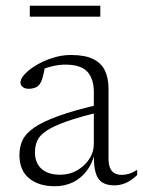

<svg xmlns="http://www.w3.org/2000/svg" viewBox="-20 -637 496 667"><path d="M331 -275.5 331.5 -249Q256 -231 210.5 -214.8Q165 -198.5 141.2 -182.5Q117.5 -166.5 109.5 -148.5Q101.5 -130.5 101.5 -108Q101.5 -70 124.8 -50Q148 -30 189 -30Q221.5 -30 248 -45.2Q274.5 -60.5 290.2 -84.8Q306 -109 306 -136V-317Q306 -363 283.5 -387.8Q261 -412.5 206.5 -412.5Q186 -412.5 162 -407Q138 -401.5 109 -388.5L137 -407.5Q134 -393 131.2 -380.2Q128.5 -367.5 125 -358.2Q121.5 -349 116.5 -343Q110.5 -335.5 100.8 -332Q91 -328.5 80.5 -328.5Q66.5 -328.5 58.8 -335Q51 -341.5 51 -350.5Q51 -363.5 66.5 -380Q82 -396.5 107.5 -411.5Q133 -426.5 164 -436.2Q195 -446 226 -446Q275 -446 303.5 -432Q332 -418 344.5 -391.8Q357 -365.5 357 -328V-87.5Q357 -66.5 362.2 -53.8Q367.5 -41 378 -35.2Q388.5 -29.5 403.5 -29.5Q416 -29.5 428.8 -33.5Q441.5 -37.5 456.5 -47V-29Q437 -10 417.2 -1.5Q397.5 7 377.5 7Q352 7 335.8 -3Q319.5 -13 312.2 -37.2Q305 -61.5 306.5 -103L309.5 -105Q300 -67 279.8 -41.5Q259.5 -16 231.8 -3Q204 10 170 10Q115 10 81.2 -17.5Q47.5 -45 47.5 -99Q47.5 -126.5 58 -149.5Q68.5 -172.5 98 -193.2Q127.5 -214 183.5 -234.2Q239.5 -254.5 331 -275.5ZM83.5 -579V-617H328.5V-579Z"/></svg>

Font: Newsreader 16pt 16pt Light
Style: Regular
Weight: 300
Version: Version 1.003